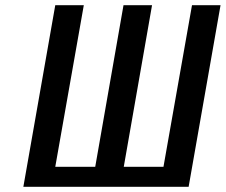

<svg xmlns="http://www.w3.org/2000/svg" viewBox="-20 -720 870 740"><path d="M70 0 193 -700H303L193 -77H347L456 -700H566L457 -77H610L720 -700H830L707 0Z"/></svg>

Font: Cuprum SemiBold
Style: Italic
Weight: 600
Italic angle: -10°
Version: Version 3.000